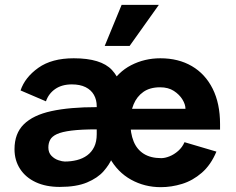

<svg xmlns="http://www.w3.org/2000/svg" viewBox="-20 -761 975 794"><path d="M645 13Q578 13 522 -18Q466 -49 433 -109Q400 -169 400 -256Q400 -346 433.5 -404.5Q467 -463 522.5 -491.5Q578 -520 643 -520Q718 -520 773.5 -487.5Q829 -455 859.5 -394Q890 -333 890 -248V-225H487L486 -311H747Q747 -329 734.5 -349.5Q722 -370 699 -385Q676 -400 642 -400Q600 -400 573 -381Q546 -362 532.5 -329.5Q519 -297 519 -256Q519 -210 532.5 -176.5Q546 -143 574.5 -125Q603 -107 647 -107Q662 -107 681 -114.5Q700 -122 717 -137Q734 -152 743 -173L875 -134Q852 -79 814.5 -46.5Q777 -14 733 -0.5Q689 13 645 13ZM227 12Q170 12 128 -7.5Q86 -27 63 -62.5Q40 -98 40 -144Q40 -209 78.5 -247Q117 -285 192.5 -301.5Q268 -318 380 -318V-322Q380 -348 368.5 -368.5Q357 -389 334 -400.5Q311 -412 277 -412Q236 -412 208.5 -393Q181 -374 170 -342L65 -387Q83 -441 138.5 -480.5Q194 -520 285 -520Q398 -520 443 -471.5Q488 -423 488 -340V-174L460 -173Q460 -173 457.5 -154.5Q455 -136 444 -108.5Q433 -81 408.5 -53Q384 -25 340 -6.5Q296 12 227 12ZM248 -93Q274 -93 298 -99Q322 -105 340.5 -118.5Q359 -132 369.5 -153.5Q380 -175 380 -206V-226Q316 -226 276 -221Q236 -216 215.5 -206.5Q195 -197 187.5 -183Q180 -169 180 -151Q180 -130 192.5 -117Q205 -104 221.5 -98.5Q238 -93 248 -93ZM516 -571H413L483 -741H637Z"/></svg>

Font: Inclusive Sans
Style: Bold
Weight: 700
Designer: Olivia King
Foundry: Olivia King
Version: Version 2.004